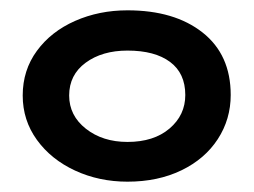

<svg xmlns="http://www.w3.org/2000/svg" viewBox="-20 -830 492 372"><path d="M24 -645Q24 -694 51.5 -731.5Q79 -769 125.5 -789.5Q172 -810 227 -810Q318 -810 372.5 -767Q427 -724 427 -646Q427 -599 402 -560.5Q377 -522 331.5 -500Q286 -478 227 -478Q172 -478 125.5 -499.5Q79 -521 51.5 -559Q24 -597 24 -645ZM339 -646Q339 -688 309.5 -710Q280 -732 227 -732Q178 -732 146 -708.5Q114 -685 114 -645Q114 -606 146.5 -580.5Q179 -555 227 -555Q278 -555 308.5 -581Q339 -607 339 -646Z"/></svg>

Font: BioRhyme Expanded
Style: Bold
Weight: 700
Width: 7
Designer: Aoife Mooney
Foundry: Aoife Mooney Type
Version: Version 1.000